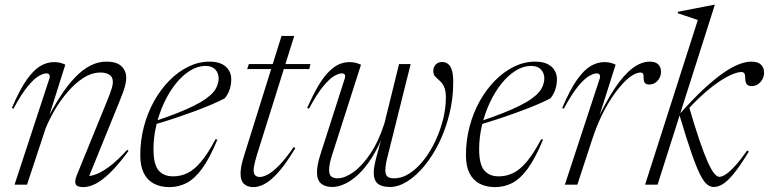

<svg xmlns="http://www.w3.org/2000/svg" viewBox="-20 -755 3144 785"><path d="M35 -310.5 28.5 -313.5Q60.5 -388.5 89.2 -429Q118 -469.5 145.2 -485.2Q172.5 -501 200 -501Q210 -501 218 -499.8Q226 -498.5 233 -496.2Q240 -494 247 -490.5L176.5 -267L168 -258Q198.5 -318 228.5 -363.8Q258.5 -409.5 288.5 -440.2Q318.5 -471 350 -487Q381.5 -503 415 -503Q456.5 -503 476.2 -484.5Q496 -466 496 -437.5Q496 -421.5 490.8 -401.5Q485.5 -381.5 469 -341.5L338 -19L327 -36.5Q342 -32.5 366.5 -40.2Q391 -48 424.8 -72.2Q458.5 -96.5 500 -142.5L505.5 -138Q463.5 -81 430.2 -48.8Q397 -16.5 370.2 -3.2Q343.5 10 320.5 10Q295 10 289.5 -1.8Q284 -13.5 294 -38.5L416.5 -339Q431 -374 436.2 -391.5Q441.5 -409 441.5 -419.5Q441.5 -440 427.5 -449.2Q413.5 -458.5 391.5 -458.5Q355.5 -458.5 321.5 -436.8Q287.5 -415 257.5 -380.2Q227.5 -345.5 204.2 -305.8Q181 -266 166.5 -230L90.5 0H39.5L182 -434Q185 -444.5 181.5 -449.8Q178 -455 169.5 -455Q157.5 -455 138.2 -444Q119 -433 93.2 -401.8Q67.5 -370.5 35 -310.5Z M820 -485.5Q788 -485.5 756.8 -466Q725.5 -446.5 698.5 -412.8Q671.5 -379 651 -335Q630.5 -291 619 -242.5Q607.5 -194 607.5 -145.5Q607.5 -83 628.2 -58.5Q649 -34 688 -34Q719 -34 746.8 -47.5Q774.5 -61 802.2 -94Q830 -127 861 -185.5L869 -184.5Q837.5 -108.5 806.8 -66.2Q776 -24 743.2 -7Q710.5 10 672.5 10Q636.5 10 609.5 -4Q582.5 -18 568 -47Q553.5 -76 553.5 -120.5Q553.5 -181 568.5 -237.8Q583.5 -294.5 610.5 -342.5Q637.5 -390.5 673.2 -426.5Q709 -462.5 750.8 -482.8Q792.5 -503 836.5 -503Q867.5 -503 887 -493.2Q906.5 -483.5 916 -467.2Q925.5 -451 925.5 -431.5Q925.5 -409 919 -389.2Q912.5 -369.5 899 -353Q877.5 -341.5 843.5 -327Q809.5 -312.5 769 -297.8Q728.5 -283 686.2 -269Q644 -255 605 -244L605.5 -257Q661.5 -275.5 703 -292Q744.5 -308.5 774 -323.2Q803.5 -338 822.8 -352Q842 -366 852.8 -379Q863.5 -392 868 -405Q876.5 -427 873 -445.2Q869.5 -463.5 856.2 -474.5Q843 -485.5 820 -485.5Z M990.5 -472.5 997.5 -493H1249L1244.5 -472.5ZM1030.5 -122Q1026 -107 1023 -95.2Q1020 -83.5 1018.5 -74.5Q1017 -65.5 1017 -58.5Q1017 -44 1023.8 -37.8Q1030.5 -31.5 1042.5 -31.5Q1056 -31.5 1075 -41.5Q1094 -51.5 1120.2 -77.8Q1146.5 -104 1181 -154L1187.5 -149.5Q1159 -102 1135 -71.2Q1111 -40.5 1090 -22.8Q1069 -5 1050.8 2.5Q1032.5 10 1015.5 10Q992 10 977.8 -3Q963.5 -16 963.5 -45.5Q963.5 -57 966.2 -73.5Q969 -90 977 -115.5L1131 -608H1183Z M1611.5 -493H1659L1565 -116.5Q1560 -98 1557.8 -83.8Q1555.5 -69.5 1555.5 -59Q1555.5 -40.5 1564 -33.2Q1572.5 -26 1590 -26Q1624 -26 1655.2 -46.5Q1686.5 -67 1713.5 -101.8Q1740.5 -136.5 1760.5 -179.5Q1780.5 -222.5 1791.8 -268.2Q1803 -314 1803 -356Q1803 -385 1795.2 -400.8Q1787.5 -416.5 1777.2 -425.2Q1767 -434 1759.2 -442.2Q1751.5 -450.5 1751.5 -465Q1751.5 -481.5 1761.8 -491.5Q1772 -501.5 1787.5 -501.5Q1802 -501.5 1812.2 -493.2Q1822.5 -485 1827.8 -467Q1833 -449 1833 -418.5Q1833 -351.5 1817.2 -288.2Q1801.5 -225 1775 -171Q1748.5 -117 1714.8 -76.2Q1681 -35.5 1644.8 -13Q1608.5 9.5 1574 9.5Q1541 9.5 1524.5 -4.2Q1508 -18 1508 -49Q1508 -61.5 1510.8 -76.8Q1513.5 -92 1518.5 -111L1546.5 -214.5H1551Q1528.5 -154.5 1501.2 -111.8Q1474 -69 1445.5 -42.2Q1417 -15.5 1389.5 -3Q1362 9.5 1339 9.5Q1309.5 9.5 1292.8 -4.5Q1276 -18.5 1276 -51Q1276 -80 1290.5 -125L1389.5 -434Q1393 -445 1389.5 -450Q1386 -455 1377.5 -455Q1365 -455 1346 -444Q1327 -433 1301.2 -401.8Q1275.5 -370.5 1243 -310.5L1236 -313.5Q1260.5 -369.5 1282.5 -406Q1304.5 -442.5 1325.8 -463.2Q1347 -484 1367.2 -492.5Q1387.5 -501 1408.5 -501Q1418 -501 1426.2 -499.8Q1434.5 -498.5 1441.8 -496Q1449 -493.5 1456 -490.5L1338.5 -123.5Q1331.5 -102.5 1328.5 -86.8Q1325.5 -71 1325.5 -60Q1325.5 -41 1334.5 -33.5Q1343.5 -26 1360.5 -26Q1389 -26 1424.2 -50.8Q1459.5 -75.5 1493.5 -125.5Q1527.5 -175.5 1552 -251.5Z M2151.5 -485.5Q2119.5 -485.5 2088.2 -466Q2057 -446.5 2030 -412.8Q2003 -379 1982.5 -335Q1962 -291 1950.5 -242.5Q1939 -194 1939 -145.5Q1939 -83 1959.8 -58.5Q1980.5 -34 2019.5 -34Q2050.5 -34 2078.2 -47.5Q2106 -61 2133.8 -94Q2161.5 -127 2192.5 -185.5L2200.5 -184.5Q2169 -108.5 2138.2 -66.2Q2107.5 -24 2074.8 -7Q2042 10 2004 10Q1968 10 1941 -4Q1914 -18 1899.5 -47Q1885 -76 1885 -120.5Q1885 -181 1900 -237.8Q1915 -294.5 1942 -342.5Q1969 -390.5 2004.8 -426.5Q2040.5 -462.5 2082.2 -482.8Q2124 -503 2168 -503Q2199 -503 2218.5 -493.2Q2238 -483.5 2247.5 -467.2Q2257 -451 2257 -431.5Q2257 -409 2250.5 -389.2Q2244 -369.5 2230.5 -353Q2209 -341.5 2175 -327Q2141 -312.5 2100.5 -297.8Q2060 -283 2017.8 -269Q1975.5 -255 1936.5 -244L1937 -257Q1993 -275.5 2034.5 -292Q2076 -308.5 2105.5 -323.2Q2135 -338 2154.2 -352Q2173.5 -366 2184.2 -379Q2195 -392 2199.5 -405Q2208 -427 2204.5 -445.2Q2201 -463.5 2187.8 -474.5Q2174.5 -485.5 2151.5 -485.5Z M2432 -434Q2435 -444.5 2431.5 -449.8Q2428 -455 2419.5 -455Q2407.5 -455 2388.2 -444Q2369 -433 2343.2 -401.8Q2317.5 -370.5 2285 -310.5L2278.5 -313.5Q2310.5 -388.5 2339.2 -429Q2368 -469.5 2395.2 -485.2Q2422.5 -501 2450 -501Q2460 -501 2468 -499.8Q2476 -498.5 2483 -496.2Q2490 -494 2497 -490.5L2419 -245H2412.5Q2455 -336.5 2493 -393.2Q2531 -450 2566.5 -476.5Q2602 -503 2636 -503Q2660 -503 2671.2 -491.8Q2682.5 -480.5 2682.5 -462.5Q2682.5 -447 2675.8 -435Q2669 -423 2658.2 -416.2Q2647.5 -409.5 2634.5 -409.5Q2621.5 -409.5 2616.5 -416.2Q2611.5 -423 2611.5 -436Q2612 -449 2608.8 -453.8Q2605.5 -458.5 2599 -458.5Q2583.5 -458.5 2564 -446Q2544.5 -433.5 2522.8 -409.5Q2501 -385.5 2479 -352Q2457 -318.5 2437.2 -276.5Q2417.5 -234.5 2401.5 -186L2340.5 0H2289.5Z M2902.5 -735 2668.5 0H2617.5L2833 -673Q2824 -676.5 2810 -681.2Q2796 -686 2780.5 -691Q2765 -696 2750.5 -701L2752.5 -707L2896.5 -735ZM2758 -284.5 2759 -289Q2813 -350 2857.2 -391Q2901.5 -432 2937.2 -456.8Q2973 -481.5 3001.2 -492.2Q3029.5 -503 3051.5 -503Q3079 -503 3091.5 -490.5Q3104 -478 3104 -459Q3104 -443 3096.8 -430.2Q3089.5 -417.5 3078.2 -410.2Q3067 -403 3053.5 -403Q3039 -403 3033 -411Q3027 -419 3027 -434Q3027 -449.5 3023.2 -455Q3019.5 -460.5 3011.5 -460.5Q2995.5 -460.5 2970.2 -449.5Q2945 -438.5 2914 -417Q2883 -395.5 2848.8 -364.2Q2814.5 -333 2779.5 -293L2796 -322Q2821 -236.5 2840.2 -180.2Q2859.5 -124 2874.2 -91.5Q2889 -59 2900.5 -45.5Q2912 -32 2920.5 -32Q2932 -32 2947.5 -42.2Q2963 -52.5 2984.8 -76Q3006.5 -99.5 3035 -140L3041.5 -135Q3005.5 -76 2979.8 -44.8Q2954 -13.5 2934.8 -2Q2915.5 9.5 2898.5 9.5Q2884 9.5 2870.8 -1Q2857.5 -11.5 2842.2 -41.8Q2827 -72 2806.8 -130.2Q2786.5 -188.5 2758 -284.5Z"/></svg>

Font: Newsreader 60pt Light
Style: Italic
Weight: 300
Italic angle: -17°
Designer: Hugues Gentile
Foundry: Production Type
Version: Version 1.003